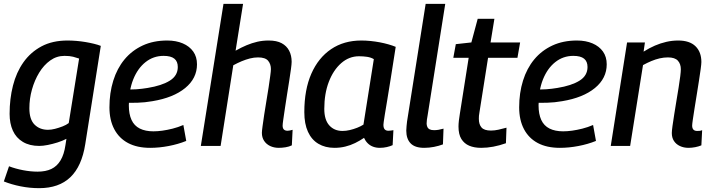

<svg xmlns="http://www.w3.org/2000/svg" viewBox="-26 -760 3711 1000"><path d="M-6 185 21 106Q55 119 94.5 126.5Q134 134 170 134Q212 134 241.5 120Q271 106 289.5 75Q308 44 315 -5L320 -37Q299 -26 273.5 -18Q248 -10 223 -5Q198 0 178 0Q128 0 93 -21Q58 -42 41 -79.5Q24 -117 24 -167Q24 -245 41.5 -314Q59 -383 96 -435.5Q133 -488 190 -518.5Q247 -549 326 -549Q347 -549 371.5 -547Q396 -545 419.5 -541Q443 -537 463.5 -532Q484 -527 499 -521L418 -9Q400 106 340.5 163Q281 220 178 220Q129 220 81.5 210.5Q34 201 -6 185ZM386 -455Q372 -460 354.5 -464.5Q337 -469 310 -469Q269 -469 235.5 -445Q202 -421 178 -381.5Q154 -342 140.5 -294Q127 -246 127 -196Q127 -138 154 -111Q181 -84 224 -84Q241 -84 260.5 -89Q280 -94 299.5 -101.5Q319 -109 332 -119Z M628 -295Q655 -293 684.5 -295Q714 -297 743 -302Q817 -314 858.5 -340Q900 -366 900 -411Q900 -440 882 -454.5Q864 -469 826 -469Q773 -469 732 -436.5Q691 -404 668 -346.5Q645 -289 645 -211Q645 -166 659 -135.5Q673 -105 702 -90.5Q731 -76 773 -76Q795 -76 820 -79.5Q845 -83 873 -90Q901 -97 929 -109L944 -26Q902 -9 852.5 0.5Q803 10 756 10Q688 10 641 -15Q594 -40 569 -87.5Q544 -135 544 -201Q544 -276 564 -340Q584 -404 622.5 -450.5Q661 -497 717 -523Q773 -549 845 -549Q891 -549 926 -534Q961 -519 980.5 -491.5Q1000 -464 1000 -425Q1000 -352 938.5 -301.5Q877 -251 768 -233Q728 -226 691 -225Q654 -224 621 -225Z M1446 -106Q1446 -92 1452.5 -85.5Q1459 -79 1472 -79Q1478 -79 1484 -80.5Q1490 -82 1498 -84L1494 -3Q1480 4 1461.5 7Q1443 10 1426 10Q1401 10 1381 0.5Q1361 -9 1349.5 -26.5Q1338 -44 1338 -68Q1338 -78 1341.5 -103Q1345 -128 1350 -162.5Q1355 -197 1361.5 -234Q1368 -271 1373 -305Q1378 -339 1381.5 -364.5Q1385 -390 1385 -400Q1385 -426 1370.5 -443.5Q1356 -461 1318 -461Q1297 -461 1275.5 -455.5Q1254 -450 1232.5 -441Q1211 -432 1189 -420L1123 0H1020L1138 -740H1240L1201 -496Q1231 -513 1258.5 -524.5Q1286 -536 1314 -542.5Q1342 -549 1373 -549Q1415 -549 1441 -535Q1467 -521 1480 -496Q1493 -471 1493 -438Q1493 -427 1489.5 -401Q1486 -375 1480.5 -340Q1475 -305 1469 -267.5Q1463 -230 1458 -196Q1453 -162 1449.5 -138Q1446 -114 1446 -106Z M1952 10Q1933 10 1917 4Q1901 -2 1889 -14Q1877 -26 1870 -42Q1848 -27 1823.5 -15Q1799 -3 1772 3.5Q1745 10 1716 10Q1668 10 1632.5 -11Q1597 -32 1578 -73.5Q1559 -115 1559 -176Q1559 -293 1595.5 -376Q1632 -459 1698.5 -504Q1765 -549 1856 -549Q1879 -549 1904 -546.5Q1929 -544 1952.5 -539.5Q1976 -535 1997 -529Q2018 -523 2035 -516Q2020 -419 2009 -350.5Q1998 -282 1990.5 -236.5Q1983 -191 1978.5 -164.5Q1974 -138 1972.5 -125Q1971 -112 1971 -110Q1971 -94 1977.5 -86.5Q1984 -79 1997 -79Q2004 -79 2010 -80Q2016 -81 2023 -82L2019 -4Q2006 2 1988.5 6Q1971 10 1952 10ZM1867 -111 1921 -452Q1906 -461 1886 -464Q1866 -467 1844 -467Q1792 -467 1751 -431Q1710 -395 1686.5 -333.5Q1663 -272 1663 -193Q1663 -136 1689 -107Q1715 -78 1758 -78Q1776 -78 1795.5 -82.5Q1815 -87 1834 -94.5Q1853 -102 1867 -111Z M2191 -740H2293L2201 -158Q2199 -147 2197.5 -137Q2196 -127 2196 -117Q2196 -108 2199.5 -99.5Q2203 -91 2211.5 -86.5Q2220 -82 2235 -82Q2246 -82 2258 -84Q2270 -86 2284 -90L2281 -8Q2260 0 2234.5 5Q2209 10 2183 10Q2135 10 2112.5 -13.5Q2090 -37 2090 -80Q2090 -91 2091.5 -103.5Q2093 -116 2094 -127Z M2612 -95 2609 -14Q2575 -2 2543 4Q2511 10 2480 10Q2444 10 2418 -1Q2392 -12 2377 -36Q2362 -60 2362 -101Q2362 -114 2364 -132Q2366 -150 2369 -167L2415 -459H2335L2348 -530L2429 -539L2462 -662H2549L2529 -539H2683L2669 -459H2516L2471 -174Q2469 -165 2468.5 -156.5Q2468 -148 2468 -141Q2468 -112 2482 -96Q2496 -80 2531 -80Q2550 -80 2570 -84.5Q2590 -89 2612 -95Z M2762 -295Q2789 -293 2818.5 -295Q2848 -297 2877 -302Q2951 -314 2992.5 -340Q3034 -366 3034 -411Q3034 -440 3016 -454.5Q2998 -469 2960 -469Q2907 -469 2866 -436.5Q2825 -404 2802 -346.5Q2779 -289 2779 -211Q2779 -166 2793 -135.5Q2807 -105 2836 -90.5Q2865 -76 2907 -76Q2929 -76 2954 -79.5Q2979 -83 3007 -90Q3035 -97 3063 -109L3078 -26Q3036 -9 2986.5 0.5Q2937 10 2890 10Q2822 10 2775 -15Q2728 -40 2703 -87.5Q2678 -135 2678 -201Q2678 -276 2698 -340Q2718 -404 2756.5 -450.5Q2795 -497 2851 -523Q2907 -549 2979 -549Q3025 -549 3060 -534Q3095 -519 3114.5 -491.5Q3134 -464 3134 -425Q3134 -352 3072.5 -301.5Q3011 -251 2902 -233Q2862 -226 2825 -225Q2788 -224 2755 -225Z M3240 -539H3333L3326 -491Q3356 -510 3385 -522.5Q3414 -535 3444.5 -542Q3475 -549 3506 -549Q3566 -549 3596.5 -519Q3627 -489 3627 -437Q3627 -427 3623.5 -401Q3620 -375 3614.5 -340Q3609 -305 3603 -267.5Q3597 -230 3591.5 -196Q3586 -162 3582.5 -137.5Q3579 -113 3579 -106Q3579 -92 3585.5 -85Q3592 -78 3605 -78Q3611 -78 3617.5 -78.5Q3624 -79 3631 -82L3627 -3Q3613 3 3595 6.5Q3577 10 3560 10Q3535 10 3515 0.5Q3495 -9 3484 -26Q3473 -43 3473 -67Q3473 -78 3476.5 -103.5Q3480 -129 3485.5 -163.5Q3491 -198 3497 -234.5Q3503 -271 3508.5 -304.5Q3514 -338 3517 -363Q3520 -388 3520 -399Q3520 -427 3504.5 -444Q3489 -461 3453 -461Q3431 -461 3409.5 -456Q3388 -451 3366.5 -442Q3345 -433 3323 -421L3256 0H3155Z"/></svg>

Font: Georama ExtraCondensed Thin Medium
Style: Italic
Weight: 500
Italic angle: -9°
Version: Version 1.001